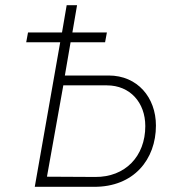

<svg xmlns="http://www.w3.org/2000/svg" viewBox="-20 -720 671 740"><path d="M114 0H342C496 1 581 -106 581 -236C581 -344 510 -429 399 -429H230L252 -557H385L392 -595H259L277 -700H237L219 -595H88L81 -557H212ZM161 -39 224 -391H392C481 -391 540 -325 540 -234C540 -117 462 -37 347 -38Z"/></svg>

Font: Fixel Text 20240404 ExtraLight
Style: Italic
Weight: 200
Width: 4
Italic angle: -10°
Designer: AlfaBravo + MacPaw
Foundry: Kyrylo Tkachov, Marchela Mozhyna, Serhii Makarenko, Maria Weinstein, Zakhar Kryvoshyya
Version: Version 1.211;Glyphs 3.2 (3225)